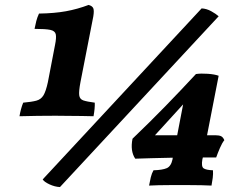

<svg xmlns="http://www.w3.org/2000/svg" viewBox="-20 -750 963 778"><path d="M339 -730Q354 -726 358 -716.5Q362 -707 358 -683L306 -417Q299 -380 301 -364Q303 -348 318 -343Q333 -338 364 -334Q365 -312 359 -279Q339 -280 311 -280Q283 -280 254.5 -280.5Q226 -281 205 -281Q173 -281 131.5 -280.5Q90 -280 59 -279Q61 -292 65 -307Q69 -322 74 -334Q108 -337 127 -342Q146 -347 156 -363.5Q166 -380 174 -417L203 -568Q209 -597 206 -611Q203 -625 183.5 -629Q164 -633 120 -633Q123 -649 127 -664.5Q131 -680 138 -695Q201 -696 247.5 -704.5Q294 -713 339 -730ZM223 8Q202 7 180.5 -3Q159 -13 153 -23L797 -716Q817 -715 836 -704.5Q855 -694 866 -684ZM584 2Q587 -15 591 -31.5Q595 -48 602 -60Q638 -61 655.5 -68.5Q673 -76 679 -104L680 -111Q631 -110 593.5 -109Q556 -108 528 -107Q507 -138 517 -188Q590 -258 649.5 -319Q709 -380 774 -450Q794 -453 822 -451Q850 -449 866 -443L819 -202H852Q868 -202 876 -198Q884 -194 889 -182Q880 -171 871 -150Q862 -129 856 -112Q828 -112 802 -112L800 -104Q795 -75 805 -68Q815 -61 843 -60Q844 -45 842 -29Q840 -13 837 2Q820 1 795.5 0.5Q771 0 747 0Q723 0 707 0Q691 0 668.5 0Q646 0 623 0.5Q600 1 584 2ZM608 -202H698L722 -327Z"/></svg>

Font: Vollkorn ExtraBold
Style: Italic
Weight: 800
Italic angle: -11°
Designer: Friedrich Althausen
Foundry: Friedrich Althausen
Version: Version 5.000; ttfautohint (v1.8.3)